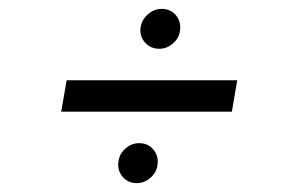

<svg xmlns="http://www.w3.org/2000/svg" viewBox="-20 -516 663 437"><path d="M131.7 -333.3H520L507.7 -261.8H119.3ZM249.8 -149.8Q252.2 -166.5 266 -178.3Q279.8 -190.2 296.5 -190.2Q317.2 -190.2 329.4 -175.2Q341.7 -160.2 338.3 -139.5Q335.8 -122.8 322 -111Q308.2 -99.2 291.5 -99.2Q270.8 -99.2 258.6 -114.2Q246.3 -129.2 249.8 -149.8ZM300.2 -455.5Q303.5 -472.2 317.3 -484Q331.2 -495.8 347.8 -495.8Q368.5 -495.8 380.8 -480.8Q393 -465.8 389.5 -445.2Q387.2 -428.5 373.3 -416.8Q359.5 -405 342.8 -405Q322.2 -405 309.5 -419.9Q296.8 -434.8 300.2 -455.5Z"/></svg>

Font: Oak Sans Light Italic
Style: Regular
Weight: 400
Italic angle: -9.5°
Foundry: Erik Kennedy, Walven
Version: Version 1.000;Glyphs 3.1.2 (3151)